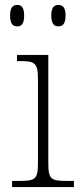

<svg xmlns="http://www.w3.org/2000/svg" viewBox="-20 -759 328 779"><path d="M217 -652C234 -652 246 -662 246 -696C246 -729 234 -739 217 -739C200 -739 188 -729 188 -696C188 -662 200 -652 217 -652ZM50 -652C67 -652 78 -662 78 -696C78 -729 67 -739 50 -739C32 -739 21 -729 21 -696C21 -662 32 -652 50 -652ZM29 0H280V-25H255C187 -25 176 -30 176 -98V-536H49V-511H64C119 -511 134 -505 134 -439V-97C134 -30 122 -25 56 -25H29Z"/></svg>

Font: Noto Serif Lao ExtraLight
Style: Regular
Weight: 200
Designer: Monotype Design Team
Foundry: Monotype Imaging Inc.
Version: Version 2.003